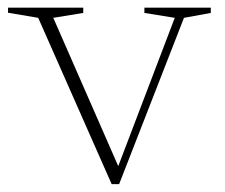

<svg xmlns="http://www.w3.org/2000/svg" viewBox="-22 -460 575 490"><path d="M447.5 -414.5 282 10H263L75.5 -414.5L-1.5 -427.5V-440.5H190.5V-427L114 -414.5L287 -19.5H273.5L424 -414.5L346.5 -427V-440.5H516V-427Z"/></svg>

Font: Newsreader 16pt 16pt ExtraLight
Style: Regular
Weight: 250
Version: Version 1.003